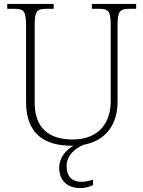

<svg xmlns="http://www.w3.org/2000/svg" viewBox="-20 -734 730 980"><path d="M348 10C350 10 353 10 355 10C315 31 282 74 282 121C282 187 322 226 392 226C412 226 435 220 455 211V183C429 190 415 194 395 194C356 194 320 175 320 113C320 55 370 20 407 5C523 -16 580 -102 580 -215V-605C580 -679 593 -689 642 -689H675V-714H449V-689H484C533 -689 545 -679 545 -606V-216C545 -108 485 -22 350 -22C231 -22 157 -80 157 -210V-605C157 -679 169 -689 218 -689H254V-714H17V-689H52C100 -689 113 -679 113 -606V-214C113 -51 206 10 348 10Z"/></svg>

Font: Noto Serif Telugu ExtraLight
Style: Regular
Weight: 200
Designer: Jelle Bosma - Monotype Design Team
Foundry: Monotype Imaging Inc.
Version: Version 2.005